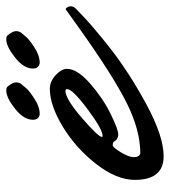

<svg xmlns="http://www.w3.org/2000/svg" viewBox="16 -552 553 626"><g transform="rotate(-90 293.0 -238.5)"><path d="M310 -302Q284 -302 222 -248.5Q160 -195 160 -183Q160 -181 163 -181Q185 -181 250.5 -230Q316 -279 316 -297Q316 -302 310 -302ZM97 18Q20 18 20 -76Q20 -135 71.5 -201.5Q123 -268 193 -310.5Q263 -353 317 -353Q341 -353 361.5 -334Q382 -315 382 -297Q382 -264 335 -222.5Q288 -181 236.5 -155.5Q185 -130 168.5 -130Q152 -130 144 -145Q140 -148 133 -148Q126 -148 110 -121.5Q94 -95 94 -78.5Q94 -62 106 -58Q182 -58 271 -102.5Q360 -147 517 -259Q528 -267 550.5 -283Q573 -299 577 -302Q586 -295 586 -285Q586 -275 577 -267Q527 -217 447.5 -155Q368 -93 265 -37.5Q162 18 97 18ZM311 -495Q321 -495 324 -491Q338 -474 338 -463.5Q338 -453 332 -445.5Q326 -438 317.5 -428.5Q309 -419 283.5 -402.5Q258 -386 234 -386Q216 -389 216 -408Q216 -438 252 -466.5Q288 -495 311 -495ZM478 -495Q488 -495 491 -491Q505 -474 505 -463.5Q505 -453 499 -445.5Q493 -438 484.5 -428.5Q476 -419 450.5 -402.5Q425 -386 401 -386Q383 -389 383 -408Q383 -438 419 -466.5Q455 -495 478 -495Z"/></g></svg>

Font: Mr Dafoe
Style: Regular
Weight: 400
Designer: Alejandro Paul
Foundry: Alejandro Paul
Version: Version 1.000